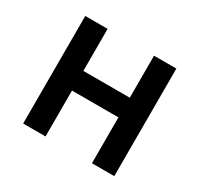

<svg xmlns="http://www.w3.org/2000/svg" viewBox="-122 -700 883 850"><g transform="rotate(30 319.5 -275.0)"><path d="M86.9 0V-549.8H201.2V-335H438.5V-549.8H552.7V0H438.5V-234.4H201.2V0Z"/></g></svg>

Font: Gen Shin Gothic Medium
Style: Regular
Weight: 500
Designer: [Source Han Sans]
Ryoko NISHIZUKA  (kana & ideographs); Paul D. Hunt (Latin, Greek & Cyrillic); Wenlong ZHANG  (bopomofo
Version: Version 1.002.20150607